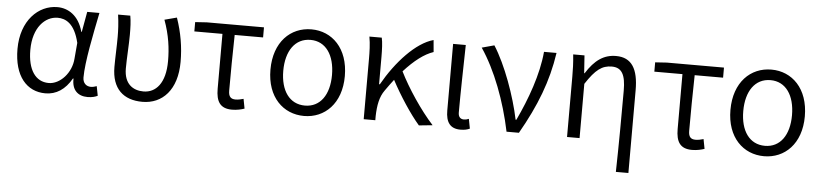

<svg xmlns="http://www.w3.org/2000/svg" viewBox="-44 -803 5348 1252"><g transform="rotate(5 2629.5 -177.5)"><path d="M259 13C330 13 388 -25 430 -99H434C431 -23 473 13 535 13C566 13 587 6 601 -1L589 -63C578 -59 564 -55 551 -55C521 -55 498 -75 498 -112C498 -213 536 -396 565 -540H485L461 -407H458C429 -514 358 -554 289 -554C165 -554 53 -446 53 -260C53 -82 137 13 259 13ZM275 -56C188 -56 137 -131 137 -261C137 -408 215 -485 297 -485C348 -485 408 -459 438 -333L429 -230C423 -135 349 -56 275 -56Z M894 13C1025 13 1120 -85 1120 -268C1120 -365 1104 -459 1071 -554L991 -533C1027 -435 1038 -349 1038 -266C1038 -121 976 -55 895 -55C828 -55 768 -92 768 -194C768 -260 775 -352 775 -415C775 -462 774 -502 767 -540H687C695 -484 697 -438 697 -395C697 -329 693 -264 693 -198C693 -55 770 13 894 13Z M1481 13C1513 13 1542 6 1562 -1L1550 -64C1533 -59 1515 -55 1498 -55C1467 -55 1452 -70 1452 -109C1452 -224 1453 -348 1456 -474H1642V-540H1268L1192 -535V-474H1376V-115C1376 -31 1403 13 1481 13Z M1952 13C2087 13 2195 -89 2195 -269C2195 -451 2087 -554 1952 -554C1816 -554 1708 -451 1708 -269C1708 -89 1816 13 1952 13ZM1952 -55C1851 -55 1792 -139 1792 -269C1792 -399 1851 -485 1952 -485C2052 -485 2111 -399 2111 -269C2111 -139 2052 -55 1952 -55Z M2704 9 2793 0C2710 -91 2620 -226 2567 -333C2635 -408 2698 -456 2758 -476L2751 -554C2637 -523 2513 -388 2427 -236H2422V-415C2422 -462 2420 -512 2413 -540H2332C2341 -493 2342 -438 2342 -395V0H2418V-28C2420 -97 2430 -154 2462 -198C2481 -225 2499 -250 2517 -273C2570 -173 2644 -60 2704 9Z M2976 13C3004 13 3022 8 3037 1L3025 -62C3013 -57 3003 -55 2993 -55C2971 -55 2956 -68 2956 -97C2956 -234 2960 -391 2963 -540H2880V-104C2880 -28 2908 13 2976 13Z M3277 0H3358C3466 -189 3529 -352 3557 -540H3475C3462 -391 3401 -224 3334 -83H3329C3298 -234 3226 -434 3149 -554L3068 -532C3162 -393 3236 -197 3277 0Z M4010 199H4092V-343C4092 -481 4049 -554 3946 -554C3866 -554 3807 -513 3751 -424H3748L3740 -540H3666C3672 -484 3673 -438 3673 -395V0H3755V-355C3818 -452 3861 -483 3924 -483C3990 -483 4015 -437 4015 -333C4015 -172 4014 22 4010 199Z M4492 13C4524 13 4553 6 4573 -1L4561 -64C4544 -59 4526 -55 4509 -55C4478 -55 4463 -70 4463 -109C4463 -224 4464 -348 4467 -474H4653V-540H4279L4203 -535V-474H4387V-115C4387 -31 4414 13 4492 13Z M4963 13C5098 13 5206 -89 5206 -269C5206 -451 5098 -554 4963 -554C4827 -554 4719 -451 4719 -269C4719 -89 4827 13 4963 13ZM4963 -55C4862 -55 4803 -139 4803 -269C4803 -399 4862 -485 4963 -485C5063 -485 5122 -399 5122 -269C5122 -139 5063 -55 4963 -55Z"/></g></svg>

Font: ChiuKong Gothic MN Normal
Style: Regular
Weight: 350
Designer: Ryoko NISHIZUKA 西塚涼子 (kana, bopomofo & ideographs); Paul D. Hunt (Latin, Greek & Cyrillic); Sandoll Communications 산돌커뮤니
Foundry: Adobe
Version: Version 1.300